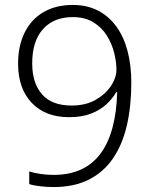

<svg xmlns="http://www.w3.org/2000/svg" viewBox="-20 -744 611 775"><path d="M197 11Q172 11 144 8Q116 5 98 -1V-52Q116 -46 142.5 -42Q169 -38 196 -38Q260 -38 307.5 -60Q355 -82 386.5 -125Q418 -168 434.5 -230.5Q451 -293 453 -372H449Q435 -347 410 -323.5Q385 -300 347.5 -285.5Q310 -271 259 -271Q163 -271 108 -329Q53 -387 53 -487Q53 -559 79.5 -612.5Q106 -666 155.5 -695Q205 -724 274 -724Q332 -724 376 -701Q420 -678 450 -636.5Q480 -595 495 -537.5Q510 -480 510 -411Q510 -315 492 -237.5Q474 -160 436 -104.5Q398 -49 338.5 -19Q279 11 197 11ZM269 -318Q325 -318 365 -340.5Q405 -363 427.5 -396.5Q450 -430 450 -463Q450 -493 441 -530Q432 -567 411.5 -600Q391 -633 357 -654Q323 -675 274 -675Q197 -675 153.5 -626.5Q110 -578 110 -488Q110 -409 149.5 -363.5Q189 -318 269 -318Z"/></svg>

Font: Noto Sans Symbols Light
Style: Regular
Weight: 300
Version: Version 2.002